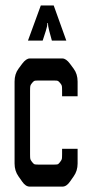

<svg xmlns="http://www.w3.org/2000/svg" viewBox="-20 -694 321 714"><path d="M131.8 -673.8H179.7L226.6 -543H172.9L163.1 -579.1Q158.2 -597.7 158.2 -608.4H156.2Q156.2 -596.7 150.4 -579.1L138.7 -543H84ZM268.6 -335.9H210.9V-355.5Q210.9 -370.1 210 -374.5Q209 -378.9 203.6 -385.3Q198.2 -391.6 195.3 -393.1Q192.4 -394.5 182.6 -394.5H121.1Q110.4 -394.5 107.4 -393.1Q104.5 -391.6 99.1 -385.3Q93.8 -378.9 92.8 -374.5Q91.8 -370.1 91.8 -355.5V-121.1Q91.8 -106.4 92.8 -102.5Q93.8 -98.6 99.1 -91.8Q104.5 -85 107.4 -83.5Q110.4 -82 121.1 -82H182.6Q193.4 -82 195.8 -83.5Q198.2 -85 203.6 -91.8Q209 -98.6 210 -103Q210.9 -107.4 210.9 -121.1V-140.6H268.6V-85.9Q268.6 -58.6 253.9 -38.1L240.2 -18.6Q227.5 0 211.9 0H90.8Q75.2 0 62.5 -18.6L48.8 -38.1Q34.2 -58.6 34.2 -85.9V-390.6Q34.2 -418.9 48.8 -438.5L62.5 -457Q77.1 -476.6 90.8 -476.6H211.9Q225.6 -476.6 240.2 -457L253.9 -438.5Q268.6 -418.9 268.6 -390.6Z"/></svg>

Font: Vancouver Drive
Style: Regular
Weight: 400
Designer: Valery Zaveryaev
Foundry: Cyreal (www.cyreal.org)
Version: Version 1.06